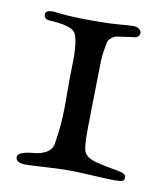

<svg xmlns="http://www.w3.org/2000/svg" viewBox="-57 -468 455 522"><g transform="rotate(10 170.0 -207.5)"><path d="M20 -12Q20 -21 34 -25.5Q48 -30 65 -31Q82 -32 97.5 -40.5Q113 -49 116 -66Q125 -120 125 -169V-249Q125 -260 125.5 -277Q126 -294 126 -300Q126 -362 112.5 -376Q99 -390 46 -393Q28 -393 28 -408Q28 -419 49 -419Q51 -419 78 -416Q105 -413 165 -413Q205 -413 233.5 -415.5Q262 -418 270 -418Q281 -418 287 -413Q293 -408 293 -403Q293 -397 289.5 -393.5Q286 -390 282 -389Q278 -388 270.5 -387.5Q263 -387 260 -386Q255 -385 243 -383.5Q231 -382 227.5 -381Q224 -380 216.5 -374.5Q209 -369 207 -359.5Q205 -350 202.5 -333Q200 -316 200 -291Q200 -285 199.5 -269Q199 -253 199 -240Q199 -230 198 -189.5Q197 -149 197 -126V-103Q197 -77 201 -61Q207 -43 236.5 -35.5Q266 -28 293 -24Q320 -20 320 -9Q320 0 314 2Q308 4 292 4Q278 4 232.5 1.5Q187 -1 164 -1Q141 -1 100.5 1.5Q60 4 48 4Q20 4 20 -12Z"/></g></svg>

Font: OFL Sorts Mill Goudy TT
Style: Regular
Weight: 500
Version: Version 003.000